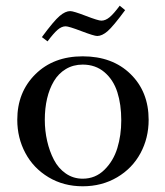

<svg xmlns="http://www.w3.org/2000/svg" viewBox="-20 -651 584 678"><path d="M41 -228Q41 -325.7 105 -388.9Q168.9 -452.1 272 -452.1Q377 -452.1 440.9 -389.6Q504.9 -327.1 504.9 -228Q504.9 -163.6 476.1 -110.1Q447.3 -56.6 393.6 -24.9Q339.8 6.8 272 6.8Q204.6 6.8 151.4 -25.1Q98.1 -57.1 69.6 -110.6Q41 -164.1 41 -228ZM127.9 -520Q170.4 -577.6 190.7 -594.7Q210.9 -611.8 228 -611.8Q239.3 -611.8 283 -595Q326.7 -578.1 337.9 -578.1Q352.5 -578.1 367.2 -590.3Q381.8 -602.5 402.8 -630.9L421.9 -615.2Q379.4 -557.6 359.9 -540.8Q340.3 -523.9 323.2 -523.9Q312.5 -523.9 267.6 -541Q222.7 -558.1 211.9 -558.1Q197.8 -558.1 183.6 -545.9Q169.4 -533.7 147.9 -504.9ZM138.2 -228Q138.2 -189.5 146.5 -153.1Q154.8 -116.7 170.4 -86.7Q186 -56.6 212.4 -38.3Q238.8 -20 272 -20Q316.9 -20 348.6 -51.3Q380.4 -82.5 394.3 -127.9Q408.2 -173.3 408.2 -226.1Q408.2 -282.2 394.3 -325.7Q380.4 -369.1 348.9 -396Q317.4 -422.9 272 -422.9Q238.8 -422.9 212.6 -407.2Q186.5 -391.6 170.4 -364.5Q154.3 -337.4 146.2 -302.7Q138.2 -268.1 138.2 -228Z"/></svg>

Font: Dehuti Alt
Style: Bold
Weight: 700
Version: Version 1.2